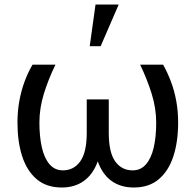

<svg xmlns="http://www.w3.org/2000/svg" viewBox="-20 -812 860 842"><path d="M251 10.3Q183.6 10.3 140.6 -26.4Q97.7 -63 77.1 -127.2Q56.6 -191.4 56.6 -274.4Q56.6 -324.7 64.9 -369.9Q73.2 -415 87.9 -454.6Q102.5 -494.1 122.6 -528.3H223.1Q190.9 -461.9 171.9 -399.2Q152.8 -336.4 152.8 -274.4Q152.8 -212.9 163.6 -165.5Q174.3 -118.2 197.3 -91.6Q220.2 -64.9 255.9 -64.9Q303.7 -64.9 332 -104.5Q360.4 -144 360.4 -229.5V-376H457V-229.5Q457 -144 485.1 -104.5Q513.2 -64.9 561.5 -64.9Q597.2 -64.9 620.1 -91.3Q643.1 -117.7 654.1 -164.8Q665 -211.9 665 -274.4Q665 -336.4 645.5 -399.7Q626 -462.9 594.7 -528.3H695.3Q714.8 -493.7 729.7 -454.1Q744.6 -414.6 752.9 -369.6Q761.2 -324.7 761.2 -274.4Q761.2 -191.4 740.5 -127.2Q719.7 -63 676.8 -26.4Q633.8 10.3 566.9 10.3Q508.8 10.3 468.8 -18.8Q428.7 -47.9 408.7 -104.5Q388.7 -48.3 348.4 -19Q308.1 10.3 251 10.3ZM373.5 -609.4 398.9 -792H500.5L421.4 -609.4Z"/></svg>

Font: Roboto Slab LO
Style: Regular
Weight: 400
Designer: Google
Version: Version 2.000